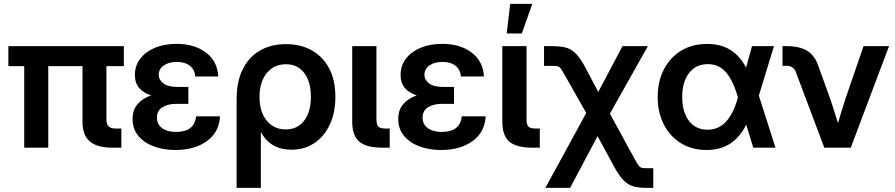

<svg xmlns="http://www.w3.org/2000/svg" viewBox="-20 -750 4543 975"><path d="M552.2 0Q472.7 0 435.8 -32Q398.9 -64 398.9 -131.8V-414.1H225.1V0H103V-414.1H22.5V-515.6H608.9V-414.1H520.5V-144Q520.5 -118.7 531.7 -107.9Q543 -97.2 569.8 -97.2H596.2V0Z M871.1 11.7Q809.6 11.7 760.3 -6.8Q710.9 -25.4 682.1 -60.5Q653.3 -95.7 653.3 -145.5Q653.3 -192.4 679 -221.7Q704.6 -251 747.1 -265.6Q708 -278.3 686.5 -303.5Q665 -328.6 665 -369.6Q665 -416.5 692.4 -452.1Q719.7 -487.8 767.3 -507.6Q814.9 -527.3 876.5 -527.3Q966.8 -527.3 1025.4 -483.6Q1084 -439.9 1088.4 -361.8H971.2Q969.2 -396 944.3 -415.8Q919.4 -435.5 877.4 -435.5Q836.9 -435.5 811.5 -417.5Q786.1 -399.4 786.1 -370.6Q786.1 -344.7 809.6 -326.7Q833 -308.6 880.4 -308.6H936.5V-222.7H876Q831.5 -222.7 804.2 -205.1Q776.9 -187.5 776.9 -152.8Q776.9 -118.7 803 -99.4Q829.1 -80.1 874 -80.1Q967.8 -80.1 975.6 -159.2H1097.2Q1092.8 -78.1 1030.3 -33.2Q967.8 11.7 871.1 11.7Z M1181.6 204.1V-246.6Q1181.6 -336.4 1212.9 -398.9Q1244.1 -461.4 1300.8 -493.7Q1357.4 -525.9 1432.1 -525.9Q1507.3 -525.9 1564 -493.9Q1620.6 -461.9 1651.9 -401.9Q1683.1 -341.8 1683.1 -257.8Q1683.1 -178.2 1655 -117.9Q1627 -57.6 1576.7 -23.7Q1526.4 10.3 1460 10.3Q1354 10.3 1306.2 -77.6H1304.7V204.1ZM1431.2 -92.8Q1490.7 -92.8 1524.7 -137.2Q1558.6 -181.6 1558.6 -258.3Q1558.6 -335 1524.9 -379.4Q1491.2 -423.8 1432.1 -423.8Q1371.6 -423.8 1334.7 -378.7Q1297.9 -333.5 1297.9 -258.3Q1297.9 -182.6 1334.2 -137.7Q1370.6 -92.8 1431.2 -92.8Z M1923.3 0Q1840.8 0 1804.7 -30.5Q1768.6 -61 1768.6 -131.8V-515.6H1891.6V-144Q1891.6 -116.7 1901.6 -106.9Q1911.6 -97.2 1938.5 -97.2H1959V0Z M2220.2 11.7Q2158.7 11.7 2109.4 -6.8Q2060.1 -25.4 2031.2 -60.5Q2002.4 -95.7 2002.4 -145.5Q2002.4 -192.4 2028.1 -221.7Q2053.7 -251 2096.2 -265.6Q2057.1 -278.3 2035.6 -303.5Q2014.2 -328.6 2014.2 -369.6Q2014.2 -416.5 2041.5 -452.1Q2068.8 -487.8 2116.5 -507.6Q2164.1 -527.3 2225.6 -527.3Q2315.9 -527.3 2374.5 -483.6Q2433.1 -439.9 2437.5 -361.8H2320.3Q2318.4 -396 2293.5 -415.8Q2268.6 -435.5 2226.6 -435.5Q2186 -435.5 2160.6 -417.5Q2135.3 -399.4 2135.3 -370.6Q2135.3 -344.7 2158.7 -326.7Q2182.1 -308.6 2229.5 -308.6H2285.6V-222.7H2225.1Q2180.7 -222.7 2153.3 -205.1Q2126 -187.5 2126 -152.8Q2126 -118.7 2152.1 -99.4Q2178.2 -80.1 2223.1 -80.1Q2316.9 -80.1 2324.7 -159.2H2446.3Q2441.9 -78.1 2379.4 -33.2Q2316.9 11.7 2220.2 11.7Z M2685.5 0Q2603 0 2566.9 -30.5Q2530.8 -61 2530.8 -131.8V-515.6H2653.8V-144Q2653.8 -116.7 2663.8 -106.9Q2673.8 -97.2 2700.7 -97.2H2721.2V0ZM2553.2 -580.1 2570.8 -730.5H2683.1L2629.9 -580.1Z M2749.5 204.1 2957 -176.3 2852.1 -361.3Q2836.9 -388.2 2829.3 -399.4Q2821.8 -410.6 2813 -413.1Q2804.2 -415.5 2785.6 -415.5H2742.7V-515.6H2785.6Q2823.7 -515.6 2851.6 -508.8Q2879.4 -502 2902.6 -479.5Q2925.8 -457 2951.2 -409.7L3018.1 -283.2L3141.1 -515.6H3270L3077.1 -172.9L3198.7 49.8Q3211.9 74.2 3219 85.2Q3226.1 96.2 3233.9 100.1Q3239.7 103 3246.8 103.5Q3253.9 104 3265.6 104H3297.4V204.1H3265.6Q3227.5 204.1 3200.2 197.5Q3172.9 190.9 3149.4 168.5Q3126 146 3099.6 98.1L3014.6 -58.6L2875 204.1Z M3568.4 11.7Q3493.7 11.7 3437.7 -22.9Q3381.8 -57.6 3350.8 -118.4Q3319.8 -179.2 3319.8 -256.8Q3319.8 -335.4 3350.8 -396.5Q3381.8 -457.5 3438.2 -492.2Q3494.6 -526.9 3571.3 -526.9Q3641.1 -526.9 3689.7 -496.1Q3738.3 -465.3 3768.6 -406.7L3798.8 -515.6H3910.2L3833.5 -264.6L3918 0H3805.2L3769.5 -116.7Q3737.8 -53.7 3688.2 -21Q3638.7 11.7 3568.4 11.7ZM3727.1 -255.9 3726.1 -259.3Q3702.1 -342.3 3666.3 -383.3Q3630.4 -424.3 3574.7 -424.3Q3513.7 -424.3 3479 -378.9Q3444.3 -333.5 3444.3 -257.8Q3444.3 -181.6 3478.5 -136.5Q3512.7 -91.3 3573.2 -91.3Q3630.4 -91.3 3668.5 -134Q3706.5 -176.8 3727.1 -255.9Z M4166 0 4021 -384.8Q4008.8 -416 3974.6 -416H3953.6V-515.6H3976.1Q4042 -515.6 4080.3 -491.2Q4118.7 -466.8 4136.2 -413.6L4196.3 -247.1Q4206.5 -216.3 4216.3 -185.8Q4226.1 -155.3 4235.4 -125Q4244.1 -155.3 4253.7 -185.8Q4263.2 -216.3 4272.9 -247.1L4365.2 -515.6H4494.6L4300.3 0Z"/></svg>

Font: Inter Display SemiBold
Style: Regular
Weight: 600
Designer: Rasmus Andersson
Foundry: rsms
Version: Version 4.001;git-9221beed3